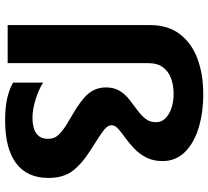

<svg xmlns="http://www.w3.org/2000/svg" viewBox="-52 -753 815 751"><g transform="rotate(90 355.5 -377.5)"><path d="M610 -606Q610 -569 596 -542Q582 -515 561 -495Q540 -475 519 -460Q498 -445 484 -432.5Q470 -420 470 -407Q470 -395 480 -384.5Q490 -374 512.5 -359.5Q535 -345 572 -321Q621 -290 648.5 -254Q676 -218 676 -159Q676 -76 618.5 -33Q561 10 451 10Q403 10 367.5 2.5Q332 -5 303 -21V-139Q326 -123 366.5 -110Q407 -97 441 -97Q480 -97 501.5 -112Q523 -127 523 -157Q523 -175 516 -187.5Q509 -200 489.5 -215Q470 -230 431 -252Q370 -287 346 -316Q322 -345 322 -385Q322 -416 335.5 -438Q349 -460 369.5 -476Q390 -492 410.5 -507Q431 -522 444.5 -539Q458 -556 458 -580Q458 -611 426 -630Q394 -649 347 -649Q312 -649 285 -638.5Q258 -628 242.5 -606.5Q227 -585 227 -551V0H78V-556Q78 -627 113.5 -673.5Q149 -720 210 -742.5Q271 -765 347 -765Q422 -765 481.5 -746.5Q541 -728 575.5 -692.5Q610 -657 610 -606Z"/></g></svg>

Font: Noto Sans Tai Tham
Style: Regular
Weight: 400
Designer: Monotype Design Team 2013. Revised by David WIlliams 2020
Foundry: Monotype Imaging Inc.
Version: Version 2.002